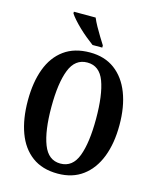

<svg xmlns="http://www.w3.org/2000/svg" viewBox="-135 -1023 917 1125"><g transform="rotate(15 323.0 -460.5)"><path d="M324 10Q230 10 168 -36Q106 -82 75.5 -165Q45 -248 45 -359Q45 -470 75.5 -552Q106 -634 168.5 -679.5Q231 -725 325 -725Q414 -725 475.5 -679.5Q537 -634 569 -551.5Q601 -469 601 -358Q601 -247 569 -164.5Q537 -82 475 -36Q413 10 324 10ZM324 -51Q398 -51 428.5 -132Q459 -213 459 -358Q459 -503 429 -583.5Q399 -664 325 -664Q251 -664 219.5 -583.5Q188 -503 188 -358Q188 -213 219.5 -132Q251 -51 324 -51ZM327 -771Q308 -785 284 -804.5Q260 -824 237 -846Q214 -868 196.5 -888Q179 -908 171 -921V-931H303Q312 -909 327 -882Q342 -855 358 -829Q374 -803 386 -784V-771Z"/></g></svg>

Font: Noto Serif Armenian ExtraCondensed
Style: Bold
Weight: 700
Width: 2
Designer: Monotype Design Team
Foundry: Monotype Imaging Inc.
Version: Version 2.008; ttfautohint (v1.8.4.7-5d5b)